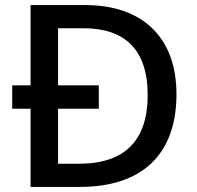

<svg xmlns="http://www.w3.org/2000/svg" viewBox="-20 -734 773 754"><path d="M316 -714H100V-399H28V-307H100V0H294C533 0 673 -123 673 -364C673 -593 533 -714 316 -714ZM309 -623C468 -623 560 -541 560 -361C560 -182 470 -91 290 -91H208V-307H368V-399H208V-623Z"/></svg>

Font: Noto Sans Gujarati Medium
Style: Regular
Weight: 500
Designer: Jelle Bosma - Monotype Design Team, Universal Thirst
Foundry: Monotype Imaging Inc.
Version: Version 2.106